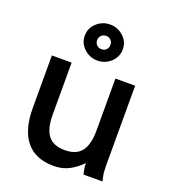

<svg xmlns="http://www.w3.org/2000/svg" viewBox="-139 -854 847 964"><g transform="rotate(20 284.0 -371.5)"><path d="M167 -507.8V-228.5Q167 -156.2 194.3 -119.6Q221.7 -83 284.2 -83Q346.2 -83 373.5 -119.6Q400.9 -156.2 400.9 -228.5V-507.8H506.3V-82Q506.3 -44.9 511.5 -22.5Q516.6 0 516.6 0H415.5Q415.5 0 411.1 -18.3Q406.7 -36.6 406.7 -58.6Q379.4 -29.3 343 -9.3Q306.6 10.7 258.8 10.7Q160.6 10.7 111.1 -50.3Q61.5 -111.3 61.5 -228.5V-507.8ZM182.6 -657.7Q182.6 -698.2 212.9 -726.1Q243.2 -753.9 284.2 -753.9Q325.2 -753.9 355.5 -726.1Q385.7 -698.2 385.7 -657.7Q385.7 -617.7 355.5 -589.6Q325.2 -561.5 284.2 -561.5Q243.2 -561.5 212.9 -589.6Q182.6 -617.7 182.6 -657.7ZM248.5 -657.7Q248.5 -642.6 258.8 -632.3Q269 -622.1 284.2 -622.1Q299.8 -622.1 309.8 -632.3Q319.8 -642.6 319.8 -657.7Q319.8 -673.3 309.8 -683.3Q299.8 -693.4 284.2 -693.4Q269 -693.4 258.8 -683.3Q248.5 -673.3 248.5 -657.7Z"/></g></svg>

Font: Giphurs Medium
Style: Regular
Weight: 500
Version: Version 0.920; ttfautohint (v1.8.4.7-5d5b)